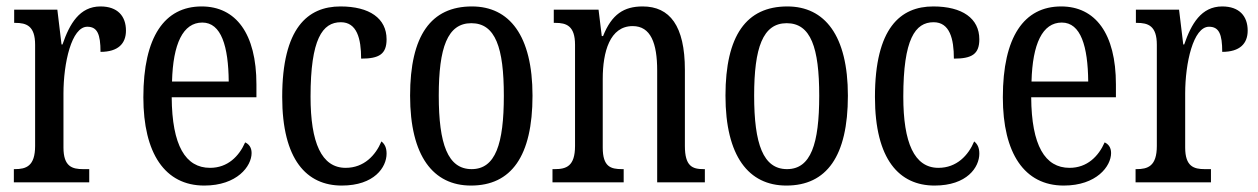

<svg xmlns="http://www.w3.org/2000/svg" viewBox="-20 -566 3905 596"><path d="M23 0H257V-41H238C204 -41 177 -49 177 -108V-276C177 -370 202 -483 251 -483C282 -483 292 -460 292 -405C347 -405 371 -431 371 -471C371 -516 345 -546 292 -546C227 -546 196 -492 174 -428H171L158 -536H24V-495H27C62 -495 89 -486 89 -427V-113C89 -50 61 -41 26 -41H23Z M614 10C716 10 761 -50 761 -91C761 -109 752 -119 741 -124C722 -81 687 -45 632 -45C556 -45 514 -114 513 -264H776V-304C776 -462 712 -546 606 -546C491 -546 425 -452 425 -264C425 -90 492 10 614 10ZM690 -313H514C517 -430 548 -496 608 -496C667 -496 689 -422 690 -313Z M1041 10C1142 10 1180 -47 1180 -89C1180 -108 1174 -119 1164 -127C1146 -84 1110 -45 1053 -45C978 -45 944 -123 944 -266C944 -445 981 -497 1038 -497C1088 -497 1101 -446 1101 -384C1157 -384 1180 -398 1180 -444C1180 -509 1127 -546 1037 -546C935 -546 856 -479 856 -265C856 -70 932 10 1041 10Z M1442 10C1567 10 1633 -81 1633 -269C1633 -456 1561 -546 1445 -546C1318 -546 1253 -456 1253 -269C1253 -81 1325 10 1442 10ZM1444 -41C1370 -41 1342 -119 1342 -269C1342 -418 1369 -494 1443 -494C1518 -494 1544 -418 1544 -269C1544 -119 1518 -41 1444 -41Z M1695 0H1916V-41H1911C1876 -41 1851 -48 1851 -108V-321C1851 -405 1873 -485 1944 -485C2000 -485 2020 -432 2020 -347V0H2168V-41H2164C2129 -41 2106 -50 2106 -113V-349C2106 -486 2059 -546 1975 -546C1917 -546 1879 -522 1852 -454H1848L1838 -536H1699V-495H1704C1738 -495 1765 -486 1765 -427V-113C1765 -50 1738 -41 1702 -41H1695Z M2421 10C2546 10 2612 -81 2612 -269C2612 -456 2540 -546 2424 -546C2297 -546 2232 -456 2232 -269C2232 -81 2304 10 2421 10ZM2423 -41C2349 -41 2321 -119 2321 -269C2321 -418 2348 -494 2422 -494C2497 -494 2523 -418 2523 -269C2523 -119 2497 -41 2423 -41Z M2881 10C2982 10 3020 -47 3020 -89C3020 -108 3014 -119 3004 -127C2986 -84 2950 -45 2893 -45C2818 -45 2784 -123 2784 -266C2784 -445 2821 -497 2878 -497C2928 -497 2941 -446 2941 -384C2997 -384 3020 -398 3020 -444C3020 -509 2967 -546 2877 -546C2775 -546 2696 -479 2696 -265C2696 -70 2772 10 2881 10Z M3282 10C3384 10 3429 -50 3429 -91C3429 -109 3420 -119 3409 -124C3390 -81 3355 -45 3300 -45C3224 -45 3182 -114 3181 -264H3444V-304C3444 -462 3380 -546 3274 -546C3159 -546 3093 -452 3093 -264C3093 -90 3160 10 3282 10ZM3358 -313H3182C3185 -430 3216 -496 3276 -496C3335 -496 3357 -422 3358 -313Z M3505 0H3739V-41H3720C3686 -41 3659 -49 3659 -108V-276C3659 -370 3684 -483 3733 -483C3764 -483 3774 -460 3774 -405C3829 -405 3853 -431 3853 -471C3853 -516 3827 -546 3774 -546C3709 -546 3678 -492 3656 -428H3653L3640 -536H3506V-495H3509C3544 -495 3571 -486 3571 -427V-113C3571 -50 3543 -41 3508 -41H3505Z"/></svg>

Font: Noto Serif Georgian ExtraCondensed
Style: Regular
Weight: 400
Width: 2
Designer: Monotype Design Team, Akaki Razmadze
Foundry: Google LLC
Version: Version 2.003